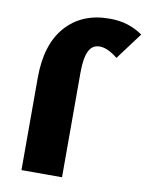

<svg xmlns="http://www.w3.org/2000/svg" viewBox="-81 -770 642 830"><g transform="rotate(10 239.5 -355.5)"><path d="M71 -405Q71 -552 141.5 -631.5Q212 -711 333 -711Q377 -711 412 -700Q447 -689 479 -667L391 -549Q346 -585 312 -585Q279 -585 264 -554Q249 -523 249 -458V0H71Z"/></g></svg>

Font: Ysabeau Heavy
Style: Regular
Weight: 800
Designer: Christian Thalmann (Catharsis Fonts)
Version: Version 0.003